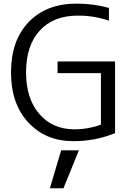

<svg xmlns="http://www.w3.org/2000/svg" viewBox="-20 -760 727 1047"><path d="M293.9 -424.8H607.4V-34.2Q502 9.8 379.9 9.8Q229.5 9.8 134.8 -91.8Q40 -193.4 40 -365.2Q40 -539.1 136.2 -639.6Q232.4 -740.2 397.5 -740.2Q491.2 -740.2 574.2 -716.8V-647.5Q487.3 -675.8 404.3 -674.8Q271.5 -674.8 196.8 -593.3Q122.1 -511.7 122.1 -365.2Q122.1 -222.7 194.3 -138.7Q266.6 -54.7 386.7 -54.7Q460.9 -54.7 530.3 -80.1V-361.3H293.9ZM252 266.6 313.5 59.6H410.2L326.2 266.6Z"/></svg>

Font: Mgen+ 1c regular
Style: Regular
Weight: 400
Designer: [Source Han Sans]
Ryoko NISHIZUKA  (kana & ideographs); Paul D. Hunt (Latin, Greek & Cyrillic); Wenlong ZHANG  (bopomofo
Version: Version 1.059.20150602